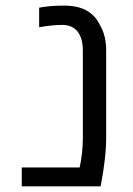

<svg xmlns="http://www.w3.org/2000/svg" viewBox="-20 -660 471 680"><path d="M57.1 0V-66.9H262.2Q273.4 -120.1 273.4 -170.9V-480.5Q273.4 -529.8 250 -553.7Q231 -571.8 201.2 -571.8Q164.1 -571.8 118.7 -563.5V-632.8Q155.8 -640.1 206.1 -640.1Q234.4 -640.1 255.4 -634.8Q276.4 -629.4 292 -619.6Q320.8 -601.1 335.9 -567.4Q356 -532.7 356 -480.5V-170.9Q356 -134.8 350.8 -92Q345.7 -49.3 340.8 -24.9L336.4 0Z"/></svg>

Font: Open Sans
Style: Regular
Weight: 400
Designer: Monotype Design Team
Foundry: Monotype Imaging Inc.
Version: Version 3.000; ttfautohint (v1.8.4)